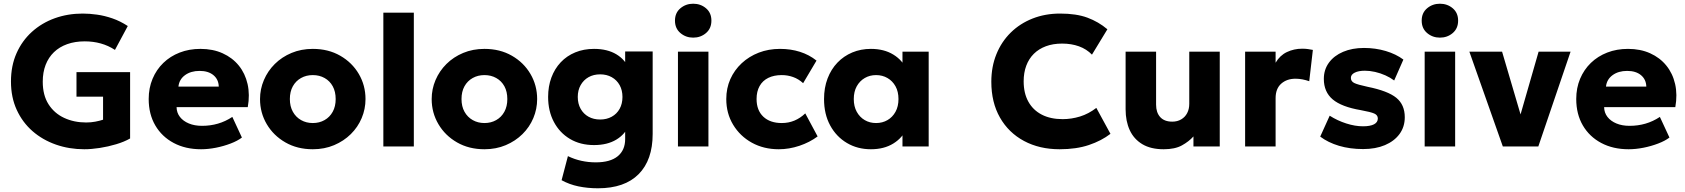

<svg xmlns="http://www.w3.org/2000/svg" viewBox="-20 -788 9067 1033"><path d="M433.5 15Q352.5 15 281 -10Q209.5 -35 155.2 -82.2Q101 -129.5 70 -197Q39 -264.5 39 -349.5Q39 -434 68.8 -501.2Q98.5 -568.5 151.5 -616.5Q204.5 -664.5 274.5 -689.8Q344.5 -715 425 -715Q462 -715 502.5 -709.2Q543 -703.5 585 -689Q627 -674.5 667.5 -648L598.5 -519.5Q562.5 -543 522 -554.2Q481.5 -565.5 436 -565.5Q383.5 -565.5 341.5 -550.5Q299.5 -535.5 270.2 -507.2Q241 -479 225.5 -439Q210 -399 210 -348.5Q210 -276 241 -227.2Q272 -178.5 325 -153.8Q378 -129 443.5 -129Q469.5 -129 493 -133.5Q516.5 -138 534.5 -144V-268H391.5V-400H680V-43Q648.5 -25 605.2 -12Q562 1 516.8 8Q471.5 15 433.5 15Z M1062 15Q978 15 914.5 -18.8Q851 -52.5 815.5 -113.2Q780 -174 780 -255.5Q780 -314.5 800.8 -364Q821.5 -413.5 858.8 -449.5Q896 -485.5 946.8 -505.2Q997.5 -525 1058.5 -525Q1125.5 -525 1178 -501.2Q1230.5 -477.5 1264.8 -435.2Q1299 -393 1312 -335.8Q1325 -278.5 1313 -211.5H930Q930.5 -181.5 948 -159Q965.5 -136.5 996 -123.8Q1026.5 -111 1067 -111Q1112 -111 1152.5 -122.8Q1193 -134.5 1230 -159L1281.5 -48Q1258 -30 1220.8 -15.8Q1183.5 -1.5 1141.8 6.8Q1100 15 1062 15ZM940 -322H1157Q1156 -360.5 1128.5 -383.5Q1101 -406.5 1054 -406.5Q1006.5 -406.5 975.2 -383.5Q944 -360.5 940 -322Z M1663 15Q1579.5 15 1515.5 -21.8Q1451.5 -58.5 1415.2 -120Q1379 -181.5 1379 -255Q1379 -308.5 1399.8 -357.2Q1420.5 -406 1458.5 -443.8Q1496.5 -481.5 1548.5 -503.2Q1600.5 -525 1663 -525Q1746.5 -525 1810.5 -488.2Q1874.5 -451.5 1910.5 -390Q1946.5 -328.5 1946.5 -255Q1946.5 -201.5 1926 -152.8Q1905.5 -104 1867.5 -66.5Q1829.5 -29 1777.5 -7Q1725.5 15 1663 15ZM1663 -126Q1698 -126 1726 -141.8Q1754 -157.5 1770 -186.5Q1786 -215.5 1786 -255Q1786 -295 1770.2 -323.8Q1754.5 -352.5 1726.5 -368.2Q1698.5 -384 1663 -384Q1627.5 -384 1599.5 -368.2Q1571.5 -352.5 1555.5 -323.8Q1539.5 -295 1539.5 -255Q1539.5 -215.5 1555.8 -186.5Q1572 -157.5 1600 -141.8Q1628 -126 1663 -126Z M2042.5 0V-720H2206.5V0Z M2586.5 15Q2503 15 2439 -21.8Q2375 -58.5 2338.8 -120Q2302.5 -181.5 2302.5 -255Q2302.5 -308.5 2323.2 -357.2Q2344 -406 2382 -443.8Q2420 -481.5 2472 -503.2Q2524 -525 2586.5 -525Q2670 -525 2734 -488.2Q2798 -451.5 2834 -390Q2870 -328.5 2870 -255Q2870 -201.5 2849.5 -152.8Q2829 -104 2791 -66.5Q2753 -29 2701 -7Q2649 15 2586.5 15ZM2586.5 -126Q2621.5 -126 2649.5 -141.8Q2677.5 -157.5 2693.5 -186.5Q2709.5 -215.5 2709.5 -255Q2709.5 -295 2693.8 -323.8Q2678 -352.5 2650 -368.2Q2622 -384 2586.5 -384Q2551 -384 2523 -368.2Q2495 -352.5 2479 -323.8Q2463 -295 2463 -255Q2463 -215.5 2479.2 -186.5Q2495.5 -157.5 2523.5 -141.8Q2551.5 -126 2586.5 -126Z M3197 225Q3142 225 3092.5 214.8Q3043 204.5 3001.5 181.5L3035.5 52Q3070.5 69 3108 77.2Q3145.5 85.5 3185.5 85.5Q3263 85.5 3303.2 52.8Q3343.5 20 3343.5 -40V-152L3364.5 -117Q3345 -66.5 3296.2 -37Q3247.5 -7.5 3176 -7.5Q3102 -7.5 3046.5 -40.5Q2991 -73.5 2960 -132Q2929 -190.5 2929 -266.5Q2929 -323 2946.5 -370.5Q2964 -418 2996.8 -452.8Q3029.5 -487.5 3075 -506.2Q3120.5 -525 3176 -525Q3247.5 -525 3296.2 -495.8Q3345 -466.5 3364.5 -416L3343.5 -380.5V-511H3491.5V-67.5Q3491.5 73 3416 149Q3340.5 225 3197 225ZM3209 -145Q3244 -145 3271.2 -160Q3298.5 -175 3313.8 -202.5Q3329 -230 3329 -266.5Q3329 -302.5 3313.8 -330Q3298.5 -357.5 3271.2 -372.8Q3244 -388 3209 -388Q3173.5 -388 3146.5 -372.8Q3119.5 -357.5 3104 -330Q3088.5 -302.5 3088.5 -266.5Q3088.5 -230 3104 -202.5Q3119.5 -175 3146.5 -160Q3173.5 -145 3209 -145Z M3627.5 0V-510H3791.5V0ZM3709.5 -585.5Q3670 -585.5 3640.8 -610.2Q3611.5 -635 3611.5 -677Q3611.5 -719 3640.8 -743.5Q3670 -768 3709.5 -768Q3749.5 -768 3778.5 -743.5Q3807.5 -719 3807.5 -677Q3807.5 -635 3778.5 -610.2Q3749.5 -585.5 3709.5 -585.5Z M4170 15Q4089 15 4025.2 -20.2Q3961.5 -55.5 3924.5 -116.8Q3887.5 -178 3887.5 -255Q3887.5 -313 3909.2 -362Q3931 -411 3970.5 -447.8Q4010 -484.5 4062.5 -504.8Q4115 -525 4176.5 -525Q4234.5 -525 4284 -509.2Q4333.5 -493.5 4373 -462L4301 -340.5Q4276.5 -363 4247.2 -373.5Q4218 -384 4186 -384Q4144 -384 4113.5 -369Q4083 -354 4066.8 -325Q4050.5 -296 4050.5 -255.5Q4050.5 -194.5 4086.8 -160.2Q4123 -126 4186.5 -126Q4222.5 -126 4254.2 -139.2Q4286 -152.5 4312.5 -178L4379 -54Q4336 -22 4280.8 -3.5Q4225.5 15 4170 15Z M4665.5 15Q4593.5 15 4536.5 -18.8Q4479.5 -52.5 4446.5 -113.2Q4413.5 -174 4413.5 -255Q4413.5 -316 4432.5 -365.8Q4451.5 -415.5 4485.5 -451Q4519.5 -486.5 4565.5 -505.8Q4611.5 -525 4665.5 -525Q4736.5 -525 4786.5 -494.2Q4836.5 -463.5 4858 -412.5L4835.5 -377V-510H4976.5V0H4835.5V-133L4858 -98Q4836.5 -47 4786.5 -16Q4736.5 15 4665.5 15ZM4693.5 -126Q4727.5 -126 4754.8 -141.8Q4782 -157.5 4798 -186.5Q4814 -215.5 4814 -255Q4814 -295 4798 -323.8Q4782 -352.5 4754.8 -368.2Q4727.5 -384 4693.5 -384Q4659.5 -384 4632.5 -368.2Q4605.5 -352.5 4589.5 -323.8Q4573.5 -295 4573.5 -255Q4573.5 -215.5 4589.5 -186.5Q4605.5 -157.5 4632.5 -141.8Q4659.5 -126 4693.5 -126Z M5681 15Q5572.5 15 5489.5 -29.5Q5406.5 -74 5360 -155.5Q5313.5 -237 5313.5 -348Q5313.5 -429 5340.8 -496.2Q5368 -563.5 5417.8 -612.5Q5467.5 -661.5 5535.2 -688.2Q5603 -715 5683.5 -715Q5771 -715 5830.5 -693Q5890 -671 5938 -630.5L5855 -494Q5826 -524 5785 -538.8Q5744 -553.5 5694.5 -553.5Q5645.5 -553.5 5607.2 -539.2Q5569 -525 5542.2 -498.5Q5515.5 -472 5501.5 -434.5Q5487.5 -397 5487.5 -350.5Q5487.5 -286.5 5512.8 -241Q5538 -195.5 5585 -171.2Q5632 -147 5697.5 -147Q5744.5 -147 5790.8 -161.2Q5837 -175.5 5878.5 -207.5L5954.5 -68Q5906 -30.5 5838.5 -7.8Q5771 15 5681 15Z M6241 15Q6171.5 15 6126 -12.2Q6080.5 -39.5 6058.2 -87.8Q6036 -136 6036 -200V-510H6200V-224.5Q6200 -182.5 6222.2 -158Q6244.5 -133.5 6287 -133.5Q6314.5 -133.5 6335.2 -145.8Q6356 -158 6367.2 -179.5Q6378.5 -201 6378.5 -229.5V-510H6542.5V0H6401V-54Q6376.5 -26.5 6339 -5.8Q6301.5 15 6241 15Z M6679 0V-510H6843V-450.5Q6866 -490 6904 -508Q6942 -526 6986.5 -526Q7003.5 -526 7017 -524Q7030.5 -522 7043.5 -519.5L7024 -351Q7007 -357 6988 -360.8Q6969 -364.5 6950 -364.5Q6903.5 -364.5 6873.2 -337.8Q6843 -311 6843 -259.5V0Z M7314 14Q7243 14 7184.2 -3.5Q7125.5 -21 7083 -53L7134 -165.5Q7175.5 -139 7223 -123.8Q7270.5 -108.5 7313 -108.5Q7352 -108.5 7372.5 -119.2Q7393 -130 7393 -150.5Q7393 -168.5 7374.2 -177Q7355.5 -185.5 7301 -195.5Q7198 -213 7150.2 -253.2Q7102.5 -293.5 7102.5 -363.5Q7102.5 -413.5 7130 -451Q7157.5 -488.5 7206.2 -509.2Q7255 -530 7318.5 -530Q7380.5 -530 7435.8 -513.5Q7491 -497 7530.5 -467.5L7481 -355Q7460.5 -370.5 7433.8 -382.5Q7407 -394.5 7378.5 -401Q7350 -407.5 7323 -407.5Q7289.5 -407.5 7268.8 -397.2Q7248 -387 7248 -369Q7248 -350.5 7266 -341.5Q7284 -332.5 7338 -321Q7447 -299 7492.5 -261.8Q7538 -224.5 7538 -157.5Q7538 -105.5 7509.8 -67Q7481.5 -28.5 7431.2 -7.2Q7381 14 7314 14Z M7645 0V-510H7809V0ZM7727 -585.5Q7687.5 -585.5 7658.2 -610.2Q7629 -635 7629 -677Q7629 -719 7658.2 -743.5Q7687.5 -768 7727 -768Q7767 -768 7796 -743.5Q7825 -719 7825 -677Q7825 -635 7796 -610.2Q7767 -585.5 7727 -585.5Z M8065.5 0 7885.5 -510H8061.5L8170 -141.5H8152L8258 -510H8430L8256.5 0Z M8742.5 15Q8658.5 15 8595 -18.8Q8531.5 -52.5 8496 -113.2Q8460.5 -174 8460.5 -255.5Q8460.5 -314.5 8481.2 -364Q8502 -413.5 8539.2 -449.5Q8576.5 -485.5 8627.2 -505.2Q8678 -525 8739 -525Q8806 -525 8858.5 -501.2Q8911 -477.5 8945.2 -435.2Q8979.5 -393 8992.5 -335.8Q9005.5 -278.5 8993.5 -211.5H8610.5Q8611 -181.5 8628.5 -159Q8646 -136.5 8676.5 -123.8Q8707 -111 8747.5 -111Q8792.5 -111 8833 -122.8Q8873.5 -134.5 8910.5 -159L8962 -48Q8938.5 -30 8901.2 -15.8Q8864 -1.5 8822.2 6.8Q8780.5 15 8742.5 15ZM8620.5 -322H8837.5Q8836.5 -360.5 8809 -383.5Q8781.5 -406.5 8734.5 -406.5Q8687 -406.5 8655.8 -383.5Q8624.5 -360.5 8620.5 -322Z"/></svg>

Font: Geologica Cursive
Style: Bold
Weight: 700
Designer: Sindre Bremnes, Frode Helland
Foundry: Monokrom Skriftforlag AS
Version: Version 1.010;gftools[0.9.28]